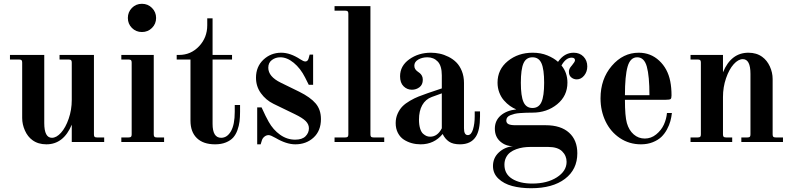

<svg xmlns="http://www.w3.org/2000/svg" viewBox="-20 -744 4164 1006"><path d="M472.2 -456.1V-40Q472.2 -30.8 475.3 -27.3Q478.5 -23.9 487.8 -23.9H525.9V0H356V-90.8Q313 12.2 223.1 12.2Q179.7 12.2 149.9 -9.8Q125 -27.8 110.6 -60.1Q96.2 -92.3 96.2 -126V-416Q96.2 -425.3 92.8 -428.7Q89.4 -432.1 80.1 -432.1H32.2V-456.1H211.9V-99.1Q211.9 -22 252 -22Q275.9 -22 299.8 -48.6Q323.7 -75.2 339.8 -121.8Q356 -168.5 356 -220.2V-416Q356 -425.3 352.5 -428.7Q349.1 -432.1 339.8 -432.1H292V-456.1Z M671.1 -702.4Q692.4 -724.1 723.6 -724.1Q754.9 -724.1 776.4 -702.4Q797.9 -680.7 797.9 -649.9Q797.9 -619.1 776.4 -597.7Q754.9 -576.2 723.6 -576.2Q692.4 -576.2 671.1 -597.7Q649.9 -619.1 649.9 -649.9Q649.9 -680.7 671.1 -702.4ZM785.6 -456.1V-40Q785.6 -30.8 789.1 -27.3Q792.5 -23.9 801.8 -23.9H839.8V0H615.7V-23.9H653.8Q663.1 -23.9 666.5 -27.3Q669.9 -30.8 669.9 -40V-416Q669.9 -425.3 666.5 -428.7Q663.1 -432.1 653.8 -432.1H615.7V-456.1Z M1093.8 -647.9V-456.1H1195.8V-432.1H1093.8V-95.2Q1093.8 -22 1138.7 -22Q1170.4 -22 1190.2 -56.6Q1210 -91.3 1210 -158.2V-193.8H1237.8V-158.2Q1237.8 -130.4 1235.1 -107.9Q1232.4 -85.4 1224.1 -62.3Q1215.8 -39.1 1201.9 -23.4Q1188 -7.8 1163.8 2.2Q1139.6 12.2 1106.9 12.2Q1044.9 12.2 1011.5 -20.3Q978 -52.7 978 -111.8V-432.1H905.8V-456.1H918Q980 -456.1 1022.9 -501.5Q1065.9 -546.9 1065.9 -611.8V-647.9Z M1602.5 -458H1620.6V-299.8H1597.7L1578.6 -337.9Q1554.2 -386.2 1519 -415Q1483.9 -443.8 1448.7 -443.8Q1423.8 -443.8 1404.8 -429.7Q1385.7 -415.5 1385.7 -389.2Q1385.7 -342.8 1450.7 -311L1548.3 -263.2Q1606.4 -234.4 1634 -201.9Q1661.6 -169.4 1661.6 -120.1Q1661.6 -58.6 1623 -23.2Q1584.5 12.2 1527.3 12.2Q1480.5 12.2 1424.3 -21Q1397.9 -36.1 1387.7 -36.1Q1376 -36.1 1366.2 -28.6Q1356.4 -21 1352.5 -9.8L1345.7 12.2H1327.6V-181.2H1350.6Q1373.5 -130.4 1387.7 -106Q1411.1 -64 1447.5 -38.1Q1483.9 -12.2 1526.4 -12.2Q1563 -12.2 1580.8 -30Q1598.6 -47.9 1598.6 -71.8Q1598.6 -92.8 1581.8 -109.6Q1564.9 -126.5 1524.4 -146L1412.6 -200.2Q1373 -219.7 1347.2 -255.4Q1321.3 -291 1321.3 -336.9Q1321.3 -394.5 1360.1 -431.2Q1398.9 -467.8 1453.6 -467.8Q1501 -467.8 1553.7 -433.1Q1570.3 -421.9 1579.6 -421.9Q1592.3 -421.9 1596.7 -437Z M1920.9 -711.9V-40Q1920.9 -30.8 1924.3 -27.3Q1927.7 -23.9 1937 -23.9H1993.2V0H1732.9V-23.9H1789.1Q1798.3 -23.9 1801.8 -27.3Q1805.2 -30.8 1805.2 -40V-671.9Q1805.2 -681.2 1801.8 -684.6Q1798.3 -688 1789.1 -688H1732.9V-711.9Z M2294.9 -254.9 2242.2 -235.8Q2209.5 -223.6 2192.4 -193.1Q2175.3 -162.6 2175.3 -117.2Q2175.3 -89.8 2181.2 -70.8Q2187 -51.8 2196.8 -43.2Q2206.5 -34.7 2215.3 -31.2Q2224.1 -27.8 2233.9 -27.8Q2272.5 -27.8 2294.9 -71.8ZM2495.1 -160.2V-134.8Q2495.1 -61 2473.1 -27.8Q2447.3 12.2 2390.1 12.2Q2353 12.2 2332.3 -2.2Q2311.5 -16.6 2299.3 -42Q2254.9 12.2 2184.1 12.2Q2159.7 12.2 2137.5 6.1Q2115.2 0 2095.9 -12.5Q2076.7 -24.9 2064.9 -47.4Q2053.2 -69.8 2053.2 -99.1Q2053.2 -126 2063.5 -148.7Q2073.7 -171.4 2088.9 -186.8Q2104 -202.1 2128.2 -216.1Q2152.3 -230 2172.6 -238Q2192.9 -246.1 2221.2 -255.9L2294.9 -280.8V-349.1Q2294.9 -398.9 2273.7 -421.4Q2252.4 -443.8 2219.2 -443.8Q2191.9 -443.8 2171.4 -431.9Q2150.9 -419.9 2150.9 -399.9Q2150.9 -389.6 2155.5 -382.3Q2160.2 -375 2166.7 -370.4Q2173.3 -365.7 2179.7 -360.6Q2186 -355.5 2190.7 -346.9Q2195.3 -338.4 2195.3 -326.2Q2195.3 -300.3 2178 -287.1Q2160.6 -273.9 2138.2 -273.9Q2112.8 -273.9 2094.5 -292Q2076.2 -310.1 2076.2 -344.2Q2076.2 -398.9 2124.5 -433.3Q2172.9 -467.8 2237.3 -467.8Q2260.7 -467.8 2283.7 -462.9Q2306.6 -458 2330.1 -446.3Q2353.5 -434.6 2371.1 -417Q2388.7 -399.4 2399.9 -371.6Q2411.1 -343.8 2411.1 -309.1V-71.8Q2411.1 -36.1 2431.2 -36.1Q2449.2 -36.1 2458.3 -65.9Q2467.3 -95.7 2467.3 -134.8V-160.2Z M2709 -310.1Q2709 -240.7 2722.9 -209.5Q2736.8 -178.2 2770 -178.2Q2803.2 -178.2 2817.1 -209.5Q2831.1 -240.7 2831.1 -310.1Q2831.1 -380.9 2817.1 -412.4Q2803.2 -443.8 2770 -443.8Q2736.8 -443.8 2722.9 -412.4Q2709 -380.9 2709 -310.1ZM2668 22Q2628.9 22 2600.8 -2.9Q2572.8 -27.8 2572.8 -69.8Q2572.8 -111.8 2603 -138.4Q2633.3 -165 2685.1 -170.9Q2668 -177.7 2651.9 -189.2Q2635.7 -200.7 2620.6 -217.8Q2605.5 -234.9 2596.2 -259Q2586.9 -283.2 2586.9 -311Q2586.9 -380.4 2640.9 -424.1Q2694.8 -467.8 2771 -467.8Q2814 -467.8 2848.1 -453.6Q2882.3 -439.5 2903.8 -419.9Q2936.5 -467.8 2985.8 -467.8Q3017.6 -467.8 3037.4 -447.3Q3057.1 -426.8 3057.1 -396Q3057.1 -368.2 3040.8 -348.1Q3024.4 -328.1 3002 -328.1Q2985.8 -328.1 2973.4 -338.4Q2960.9 -348.6 2960.9 -367.2Q2960.9 -370.6 2961.2 -373.5Q2961.4 -376.5 2962.6 -379.4Q2963.9 -382.3 2964.4 -384Q2964.8 -385.7 2967 -388.9Q2969.2 -392.1 2969.7 -392.8Q2970.2 -393.6 2973.4 -397.5Q2976.6 -401.4 2977.1 -401.9Q2992.7 -420.4 2992.7 -428.2Q2992.7 -441.9 2975.1 -441.9Q2944.8 -441.9 2921.9 -400.9Q2953.1 -363.3 2953.1 -311Q2953.1 -241.7 2899.4 -197.8Q2845.7 -153.8 2770 -153.8Q2751 -153.8 2736.8 -153.3Q2722.7 -152.8 2705.3 -151.6Q2688 -150.4 2676.3 -147.5Q2664.6 -144.5 2654.1 -140.4Q2643.6 -136.2 2638.2 -129.2Q2632.8 -122.1 2632.8 -112.8Q2632.8 -99.1 2644.5 -93.5Q2656.2 -87.9 2680.7 -87.9H2838.9Q2918.5 -87.9 2961.7 -48.8Q3004.9 -9.8 3004.9 59.1Q3004.9 144 2940.2 193.1Q2875.5 242.2 2762.7 242.2Q2707.5 242.2 2663.6 230.5Q2619.6 218.8 2591.3 191.9Q2563 165 2563 126Q2563 83.5 2593.5 54.9Q2624 26.4 2668 22ZM2769 217.8Q2846.7 217.8 2897.7 185.1Q2948.7 152.3 2948.7 104Q2948.7 71.8 2925.3 48.8Q2901.9 25.9 2852.1 25.9H2758.8Q2739.3 25.9 2721.2 28.6Q2703.1 31.2 2684.8 37.8Q2666.5 44.4 2653.1 54.7Q2639.6 64.9 2631.3 81.5Q2623 98.1 2623 119.1Q2623 167.5 2663.1 192.6Q2703.1 217.8 2769 217.8Z M3326.7 -467.8Q3389.2 -467.8 3433.8 -426.3Q3478.5 -384.8 3491.7 -318.8Q3498.5 -285.2 3498.5 -244.1Q3498.5 -229 3493.7 -225.1Q3488.8 -221.2 3467.8 -221.2H3254.4Q3254.4 -134.8 3264.6 -99.1Q3275.4 -61.5 3300.3 -39.8Q3325.2 -18.1 3358.4 -18.1Q3391.6 -18.1 3418.2 -39.8Q3444.8 -61.5 3458.3 -90.8Q3471.7 -120.1 3474.6 -151.9H3500.5Q3498 -129.9 3492.4 -109.1Q3486.8 -88.4 3474.6 -65.7Q3462.4 -43 3445.1 -26.4Q3427.7 -9.8 3400.1 1.2Q3372.6 12.2 3338.4 12.2Q3276.9 12.2 3228 -20.5Q3179.2 -53.2 3152.8 -108.2Q3126.5 -163.1 3126.5 -229Q3126.5 -330.1 3185.5 -398.9Q3244.6 -467.8 3326.7 -467.8ZM3382.8 -245.1Q3382.8 -345.7 3369.1 -394.8Q3355.5 -443.8 3318.8 -443.8Q3282.2 -443.8 3268.3 -394.8Q3254.4 -345.7 3254.4 -245.1Z M3598.1 0V-23.9H3636.2Q3645.5 -23.9 3648.9 -27.3Q3652.3 -30.8 3652.3 -40V-416Q3652.3 -425.3 3648.9 -428.7Q3645.5 -432.1 3636.2 -432.1H3598.1V-456.1H3768.1V-365.2Q3810.5 -467.8 3901.4 -467.8Q3944.3 -467.8 3974.1 -445.8Q3999 -427.7 4013.7 -395.8Q4028.3 -363.8 4028.3 -330.1V-40Q4028.3 -30.8 4031.7 -27.3Q4035.2 -23.9 4044.4 -23.9H4082.5V0H3864.3V-23.9H3896.5Q3905.8 -23.9 3908.9 -27.3Q3912.1 -30.8 3912.1 -40V-356.9Q3912.1 -434.1 3872.1 -434.1Q3848.1 -434.1 3824.2 -407.5Q3800.3 -380.9 3784.2 -334.2Q3768.1 -287.6 3768.1 -235.8V-40Q3768.1 -30.8 3771.5 -27.3Q3774.9 -23.9 3784.2 -23.9H3816.4V0Z"/></svg>

Font: Flanker Steampunk
Style: Bold
Weight: 700
Designer: Alexey Kryukov, Leonardo Di Lena
Foundry: Alexey Kryukov, Leonardo Di Lena
Version: 1.210